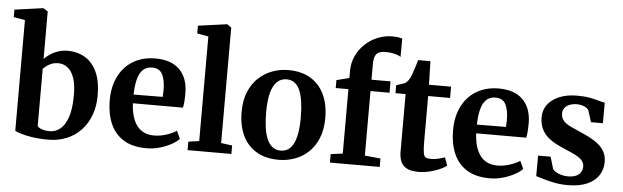

<svg xmlns="http://www.w3.org/2000/svg" viewBox="-52 -1022 3961 1221"><g transform="rotate(5 1928.5 -411.5)"><path d="M-1 -746.5V-794L178.5 -819H183L211 -801V-497.5Q225.5 -513 247.8 -528.2Q270 -543.5 299 -553.2Q328 -563 361.5 -563Q421 -563 469.2 -535Q517.5 -507 545.8 -447.8Q574 -388.5 574 -294.5Q574 -229 554 -173.2Q534 -117.5 496 -76Q458 -34.5 404.5 -11.8Q351 11 285.5 11Q223.5 11 178.2 3.5Q133 -4 105.8 -13Q78.5 -22 71.5 -27V-733.5ZM306.5 -479Q284.5 -479 266 -472Q247.5 -465 233.5 -454.5Q219.5 -444 211 -434.5V-71Q217 -59 239.2 -51.2Q261.5 -43.5 288.5 -43.5Q329 -43.5 359 -69.5Q389 -95.5 405.8 -147.5Q422.5 -199.5 423 -278Q424 -350.5 408.5 -394.8Q393 -439 366.2 -459Q339.5 -479 306.5 -479Z M912 11Q822 11 764.8 -25Q707.5 -61 680.2 -125.2Q653 -189.5 653 -273.5Q653 -341 672.5 -394.8Q692 -448.5 727.2 -486Q762.5 -523.5 811.2 -543.2Q860 -563 919 -563Q1019.5 -563 1073 -511Q1126.5 -459 1128.5 -364Q1128.5 -331 1126.8 -307.2Q1125 -283.5 1121 -266.5H801.5Q803.5 -221 814 -185.2Q824.5 -149.5 843.2 -124.5Q862 -99.5 889.5 -86.8Q917 -74 953.5 -74Q993 -74 1033.5 -87.5Q1074 -101 1096 -117L1119 -66.5Q1103.5 -49.5 1071.5 -31.5Q1039.5 -13.5 997.8 -1.2Q956 11 912 11ZM801 -322 986.5 -323.5Q987 -334.5 987.8 -346Q988.5 -357.5 988.5 -368.5Q988.5 -430 970 -466.8Q951.5 -503.5 904 -503.5Q882.5 -503.5 864.2 -494.8Q846 -486 832.2 -465.8Q818.5 -445.5 810.5 -410.2Q802.5 -375 801 -322Z M1242.5 -64V-731.5L1170.5 -744.5V-794L1352 -819H1356.5L1382.5 -800.5V-63.5L1453.5 -54V0H1174V-54Z M1495 -272Q1495 -345 1517.2 -399.5Q1539.5 -454 1578.2 -490.2Q1617 -526.5 1666 -544.8Q1715 -563 1768.5 -563Q1852.5 -563 1910.2 -528.2Q1968 -493.5 1998.2 -430Q2028.5 -366.5 2028.5 -279.5Q2028.5 -205.5 2006 -150.8Q1983.5 -96 1945 -60Q1906.5 -24 1857.2 -6.5Q1808 11 1754.5 11Q1692 11 1643.8 -8.8Q1595.5 -28.5 1562.2 -65.5Q1529 -102.5 1512 -154.8Q1495 -207 1495 -272ZM1763.5 -48.5Q1799.5 -48.5 1823.8 -72Q1848 -95.5 1860.5 -144.2Q1873 -193 1873 -268.5Q1873 -322.5 1867 -366Q1861 -409.5 1848.2 -440.2Q1835.5 -471 1814.2 -487.2Q1793 -503.5 1762.5 -503.5Q1726.5 -503.5 1701.5 -479.8Q1676.5 -456 1663.5 -407.5Q1650.5 -359 1650.5 -283Q1650.5 -228.5 1656.8 -185.2Q1663 -142 1676.5 -111.5Q1690 -81 1711.5 -64.8Q1733 -48.5 1763.5 -48.5Z M2082.5 0V-54L2159 -64V-475.5H2078V-526L2159 -546.5V-591Q2159 -642.5 2179.2 -686.8Q2199.5 -731 2234.8 -764.2Q2270 -797.5 2315 -815.8Q2360 -834 2408.5 -834Q2435 -834 2450 -831Q2465 -828 2472 -825.5L2471.5 -708.5Q2458 -718.5 2432 -725Q2406 -731.5 2376 -731.5Q2349 -731.5 2332.2 -723.8Q2315.5 -716 2307.8 -697.8Q2300 -679.5 2300 -648V-548H2421.5V-475.5H2300V-63.5L2400.5 -54V0Z M2645.5 10Q2584.5 10 2554.2 -18.2Q2524 -46.5 2524 -110V-476H2459.5V-527Q2470.5 -531 2482.8 -534.5Q2495 -538 2505.5 -541.8Q2516 -545.5 2522 -551Q2529 -557 2534.2 -563.8Q2539.5 -570.5 2543.8 -579Q2548 -587.5 2552.5 -598.5Q2557.5 -611 2563.2 -628.5Q2569 -646 2574.8 -664.5Q2580.5 -683 2584.5 -698H2663L2667 -548H2808V-476H2668V-187Q2668 -137 2672 -114Q2676 -91 2687 -85Q2698 -79 2719.5 -79Q2743 -79 2768 -85Q2793 -91 2808.5 -97L2827 -45.5Q2810.5 -32 2782 -19.5Q2753.5 -7 2718.2 1.5Q2683 10 2645.5 10Z M3103.5 11Q3013.5 11 2956.2 -25Q2899 -61 2871.8 -125.2Q2844.5 -189.5 2844.5 -273.5Q2844.5 -341 2864 -394.8Q2883.5 -448.5 2918.8 -486Q2954 -523.5 3002.8 -543.2Q3051.5 -563 3110.5 -563Q3211 -563 3264.5 -511Q3318 -459 3320 -364Q3320 -331 3318.2 -307.2Q3316.5 -283.5 3312.5 -266.5H2993Q2995 -221 3005.5 -185.2Q3016 -149.5 3034.8 -124.5Q3053.5 -99.5 3081 -86.8Q3108.5 -74 3145 -74Q3184.5 -74 3225 -87.5Q3265.5 -101 3287.5 -117L3310.5 -66.5Q3295 -49.5 3263 -31.5Q3231 -13.5 3189.2 -1.2Q3147.5 11 3103.5 11ZM2992.5 -322 3178 -323.5Q3178.5 -334.5 3179.2 -346Q3180 -357.5 3180 -368.5Q3180 -430 3161.5 -466.8Q3143 -503.5 3095.5 -503.5Q3074 -503.5 3055.8 -494.8Q3037.5 -486 3023.8 -465.8Q3010 -445.5 3002 -410.2Q2994 -375 2992.5 -322Z M3600.5 11Q3554 11 3514.2 3Q3474.5 -5 3444.5 -14.5Q3414.5 -24 3397 -28.5L3397.5 -159.5H3477.5L3500 -83.5Q3505.5 -73.5 3520.8 -64.5Q3536 -55.5 3556 -50Q3576 -44.5 3596 -44.5Q3628 -44.5 3648.8 -53.5Q3669.5 -62.5 3679.5 -78.5Q3689.5 -94.5 3689.5 -114.5Q3689.5 -141 3670.2 -159Q3651 -177 3616.8 -192.8Q3582.5 -208.5 3537 -228Q3494 -246.5 3462.8 -270.8Q3431.5 -295 3415 -328Q3398.5 -361 3398.5 -406Q3398.5 -451.5 3424.8 -486.2Q3451 -521 3499 -541Q3547 -561 3612.5 -561Q3660 -561 3694.2 -554.5Q3728.5 -548 3751.8 -541Q3775 -534 3790.5 -531.5L3790 -400.5H3714L3691 -473.5Q3687 -482.5 3676 -490Q3665 -497.5 3649.2 -502Q3633.5 -506.5 3615 -506.5Q3588.5 -506.5 3568.2 -498.2Q3548 -490 3537 -475.2Q3526 -460.5 3526 -440Q3526 -410.5 3544 -391.8Q3562 -373 3591.2 -359.5Q3620.5 -346 3653 -332Q3684.5 -318.5 3715 -302.8Q3745.5 -287 3769.8 -267Q3794 -247 3808.5 -219.8Q3823 -192.5 3823 -155Q3823 -108.5 3798.8 -70.8Q3774.5 -33 3725 -11Q3675.5 11 3600.5 11Z"/></g></svg>

Font: Merriweather 36pt
Style: Bold
Weight: 700
Designer: Eben Sorkin
Foundry: Eben Sorkin
Version: Version 2.100